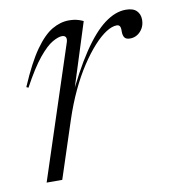

<svg xmlns="http://www.w3.org/2000/svg" viewBox="-64 -560 559 617"><g transform="rotate(-10 216.0 -251.5)"><path d="M182 -434Q185 -444.5 181.5 -449.8Q178 -455 169.5 -455Q157.5 -455 138.2 -444Q119 -433 93.2 -401.8Q67.5 -370.5 35 -310.5L28.5 -313.5Q60.5 -388.5 89.2 -429Q118 -469.5 145.2 -485.2Q172.5 -501 200 -501Q210 -501 218 -499.8Q226 -498.5 233 -496.2Q240 -494 247 -490.5L169 -245H162.5Q205 -336.5 243 -393.2Q281 -450 316.5 -476.5Q352 -503 386 -503Q410 -503 421.2 -491.8Q432.5 -480.5 432.5 -462.5Q432.5 -447 425.8 -435Q419 -423 408.2 -416.2Q397.5 -409.5 384.5 -409.5Q371.5 -409.5 366.5 -416.2Q361.5 -423 361.5 -436Q362 -449 358.8 -453.8Q355.5 -458.5 349 -458.5Q333.5 -458.5 314 -446Q294.5 -433.5 272.8 -409.5Q251 -385.5 229 -352Q207 -318.5 187.2 -276.5Q167.5 -234.5 151.5 -186L90.5 0H39.5Z"/></g></svg>

Font: Newsreader 60pt Light
Style: Italic
Weight: 300
Italic angle: -17°
Designer: Hugues Gentile
Foundry: Production Type
Version: Version 1.003